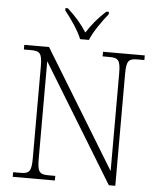

<svg xmlns="http://www.w3.org/2000/svg" viewBox="-61 -983 860 1035"><g transform="rotate(5 369.0 -465.5)"><path d="M344 -771H392C409 -816 455 -880 486 -918V-931H472C425 -887 399 -855 369 -809C339 -855 312 -887 264 -931H251V-918C282 -880 327 -816 344 -771ZM47 0H275V-25H240C191 -25 178 -35 178 -109V-637L567 0H602V-605C602 -679 615 -689 664 -689H699V-714H473V-689H508C557 -689 570 -679 570 -606V-77L181 -714H47V-689H84C133 -689 146 -679 146 -606V-109C146 -35 133 -25 84 -25H47Z"/></g></svg>

Font: Noto Serif Sinhala ExtraLight
Style: Regular
Weight: 200
Designer: Jelle Bosma - Monotype Design Team
Foundry: Monotype Imaging Inc.
Version: Version 2.007